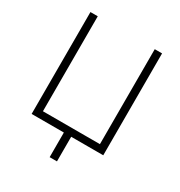

<svg xmlns="http://www.w3.org/2000/svg" viewBox="-201 -845 1080 1154"><g transform="rotate(30 338.5 -268.0)"><path d="M89.8 -707H140.6V-47.9H536.1V-707H586.9V0H364.3V170.9H313.5V0H89.8Z"/></g></svg>

Font: Pretendard JP ExtraLight
Style: Regular
Weight: 200
Designer: Base glyphs from Inter by Rasmus Andersson; Hangeul glyphs from Noto Sans CJK(Source Han Sans) by Jang Soo-young and Kan
Foundry: Kil Hyung-jin
Version: Version 1.309